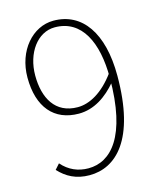

<svg xmlns="http://www.w3.org/2000/svg" viewBox="-113 -818 747 910"><g transform="rotate(-15 260.5 -363.0)"><path d="M214 13C342 13 462 -94 462 -409C462 -619 377 -739 236 -739C134 -739 48 -642 48 -510C48 -364 119 -282 240 -282C315 -282 378 -325 429 -386L428 -432C367 -348 300 -313 243 -313C132 -313 86 -400 86 -510C86 -620 149 -707 234 -707C367 -707 425 -581 425 -409C425 -119 326 -20 217 -20C166 -20 122 -39 87 -79L64 -53C101 -13 147 13 214 13Z"/></g></svg>

Font: Source Han Sans JP VF
Style: Regular
Weight: 250
Designer: Ryoko NISHIZUKA 西塚涼子 (kana, bopomofo & ideographs); Paul D. Hunt (Latin, Greek & Cyrillic); Sandoll Communications 산돌커뮤니
Foundry: Adobe
Version: Version 2.004;hotconv 1.0.118;makeotfexe 2.5.65603